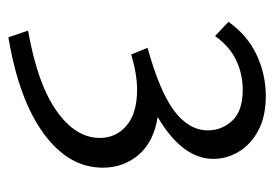

<svg xmlns="http://www.w3.org/2000/svg" viewBox="-118 -394 654 458"><g transform="rotate(90 209.0 -165.0)"><path d="M380 -83Q380 -2 299 57.5Q218 117 69 142L53 95Q179 73 244 27.5Q309 -18 309 -76Q309 -115 279.5 -140Q250 -165 194 -165Q157 -165 110 -151L94 -190Q199 -219 245 -254Q291 -289 291 -334Q291 -367 268 -392Q245 -417 194 -417Q157 -417 124 -401.5Q91 -386 66 -351L32 -383Q64 -428 110.5 -450Q157 -472 209 -472Q259 -472 292.5 -453.5Q326 -435 342.5 -406.5Q359 -378 359 -347Q359 -273 259 -214Q318 -205 349 -169Q380 -133 380 -83Z"/></g></svg>

Font: Ysabeau SC
Style: Regular
Weight: 400
Designer: Christian Thalmann (Catharsis Fonts)
Version: Version 0.003